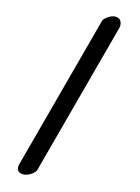

<svg xmlns="http://www.w3.org/2000/svg" viewBox="-214 -757 603 829"><g transform="rotate(30 88.0 -343.0)"><path d="M72 53Q88 53 104 39.5Q120 26 126 7V-709Q119 -739 97 -739Q82 -739 68 -727Q54 -715 46 -697V19Q46 53 72 53Z"/></g></svg>

Font: Patrick Hand SC
Style: Regular
Weight: 400
Designer: Patrick Wagesreiter
Foundry: Patrick Wagesreiter
Version: Version 2.001; ttfautohint (v1.8.2)